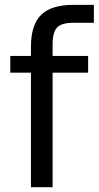

<svg xmlns="http://www.w3.org/2000/svg" viewBox="-20 -780 411 800"><path d="M371.1 -759.8V-685.1H285.2Q236.8 -685.1 218 -665.5Q199.2 -646 199.2 -595.2V-546.9H347.2V-477.1H199.2V0H108.9V-477.1H22.9V-546.9H108.9V-585Q108.9 -676.3 151.4 -718Q193.8 -759.8 286.1 -759.8Z"/></svg>

Font: Pangururan
Style: Regular
Weight: 400
Designer: Uli Kozok
Foundry: Michael Everson and Uli Kozok
Version: Version 1.005